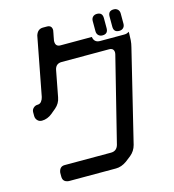

<svg xmlns="http://www.w3.org/2000/svg" viewBox="-125 -871 978 1079"><g transform="rotate(-15 364.0 -331.5)"><path d="M476 -645H294Q265 -645 265 -675V-679Q267 -693 269.5 -703.5Q272 -714 273 -721Q276 -736 276 -738Q276 -767 247 -767H224Q193 -767 182 -732L117 -392Q114 -378 105.5 -367Q97 -356 83 -356Q69 -356 58.5 -346Q48 -336 48 -322V-300Q48 -285 58 -274Q68 -263 84 -263Q100 -263 115.5 -269Q131 -275 143 -285L172 -309Q199 -332 205 -366L234 -518Q241 -553 276 -553H552Q569 -553 575.5 -542.5Q582 -532 578 -516L455 -22Q445 11 412 11H142Q112 11 107 46V69Q107 101 142 104H416Q448 104 479 82L510 58Q537 36 546 2L676 -532Q681 -551 682.5 -570.5Q684 -590 684 -610Q684 -611 684 -613.5Q684 -616 683 -620Q673 -611 656 -611H515Q481 -611 476 -645ZM634 -638Q649 -638 658 -647Q667 -656 667 -671V-730Q667 -745 658 -754Q649 -763 634 -763Q602 -763 602 -730V-671Q602 -638 634 -638ZM537 -638Q569 -638 569 -671V-730Q569 -763 537 -763Q522 -763 513 -754Q504 -745 504 -730V-671Q504 -656 513 -647Q522 -638 537 -638Z"/></g></svg>

Font: WD-XL Lubrifont TC
Style: Regular
Weight: 400
Designer: [WD-XL Lubrifont] Copyright 2020-2022 (c) NightFurySL2001, Skr-ZERO; [ZCOOL QingKe HuangYou] Copyright 2018-2022 (c) The
Version: Version 2.001;hotconv 1.1.1;makeotfexe 2.6.0